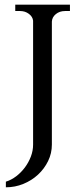

<svg xmlns="http://www.w3.org/2000/svg" viewBox="-20 -620 349 818"><path d="M278 -600V-573H257Q234 -573 218 -560Q202 -547 201 -528V-4Q201 33 185 66Q169 99 142 124Q115 149 79.5 163.5Q44 178 5 178V154Q28 147 49 131Q70 115 86 93.5Q102 72 111.5 47Q121 22 121 -4V-532Q119 -549 103 -561Q87 -573 66 -573H45V-600Z"/></svg>

Font: Constantine
Style: Regular
Weight: 400
Designer: Dukom Design
Version: Version 1.001;PS 001.001;hotconv 1.0.56;makeotf.lib2.0.21325